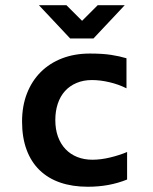

<svg xmlns="http://www.w3.org/2000/svg" viewBox="-20 -710 590 739"><path d="M469.2 -19Q434.1 -4.9 396.5 2Q358.9 8.8 317.9 8.8Q258.8 8.8 211.9 -7.3Q165 -23.4 132.3 -55.2Q99.6 -86.9 82.3 -133.8Q64.9 -180.7 64.9 -242.2Q64.9 -301.8 83.7 -350.1Q102.5 -398.4 136.7 -432.6Q170.9 -466.8 219 -485.4Q267.1 -503.9 326.2 -503.9Q374.5 -503.9 407.5 -498.8Q440.4 -493.7 466.8 -485.8V-370.1Q436.5 -385.3 401.1 -393.6Q365.7 -401.9 334 -401.9Q300.8 -401.9 274.4 -390.6Q248 -379.4 230 -359.4Q211.9 -339.4 202.4 -310.8Q192.9 -282.2 192.9 -248Q192.9 -212.4 203.1 -184.1Q213.4 -155.8 232.2 -136Q251 -116.2 277.3 -105.7Q303.7 -95.2 335.9 -95.2Q351.6 -95.2 368.9 -97.4Q386.2 -99.6 403.6 -103.8Q420.9 -107.9 437.7 -113.3Q454.6 -118.7 469.2 -125ZM250 -562 129.9 -689.9H235.8L295.9 -629.9L356 -689.9H460L339.8 -562ZM20 -496.1Z"/></svg>

Font: Code New Roman
Style: Bold
Weight: 700
Monospace: yes
Designer: Sam Radian
Foundry: Code New Roman
Version: Version 1.508 October 19, 2014